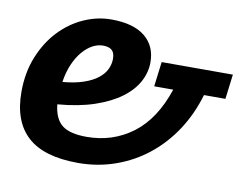

<svg xmlns="http://www.w3.org/2000/svg" viewBox="-73 -738 1086 855"><g transform="rotate(10 470.0 -310.5)"><path d="M829 -378Q803 -289 755.5 -216.5Q708 -144 643 -92Q578 -40 498 -11.5Q418 17 329 17Q174 17 100 -50.5Q26 -118 26 -251Q26 -339 55 -410.5Q84 -482 131.5 -532.5Q179 -583 240 -610.5Q301 -638 365 -638Q465 -638 517 -596Q569 -554 569 -480Q569 -434 546 -391.5Q523 -349 476.5 -314.5Q430 -280 359.5 -256Q289 -232 193 -224Q200 -159 235 -131.5Q270 -104 346 -104Q464 -104 554 -171.5Q644 -239 690 -378H604L618 -490H940L926 -378ZM349 -517Q325 -517 301.5 -504.5Q278 -492 257 -467.5Q236 -443 220.5 -407.5Q205 -372 198 -326Q254 -331 293 -344.5Q332 -358 356 -377Q380 -396 391 -419Q402 -442 402 -466Q402 -494 388.5 -505.5Q375 -517 349 -517Z"/></g></svg>

Font: Szlgxwxxxixliatcpuztgldltzi
Style: Regular
Weight: 700
Italic angle: -8°
Designer: Carrois Corporate & Edenspiekermann
Foundry: Carrois Corporate GbR & Edenspiekermann AG
Version: Version 2.001